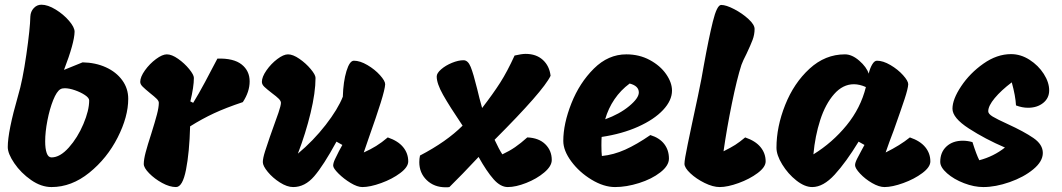

<svg xmlns="http://www.w3.org/2000/svg" viewBox="-20 -795 4514 816"><path d="M525 -375Q525 -299 480 -210.5Q435 -122 359.5 -61Q284 0 199 0Q155 0 112 -30Q69 -60 41 -101Q13 -142 13 -170Q13 -236 57 -389Q76 -452 92 -563Q108 -674 109 -725Q110 -746 123.5 -760.5Q137 -775 156 -775Q183 -775 216.5 -754.5Q250 -734 273.5 -706.5Q297 -679 297 -660Q296 -612 252 -498L331 -530Q386 -529 430 -509Q474 -489 499.5 -454Q525 -419 525 -375ZM359 -368Q359 -379 341 -391Q323 -403 298.5 -411.5Q274 -420 255 -420Q244 -420 237 -416Q221 -407 206 -369.5Q191 -332 181.5 -283Q172 -234 172 -194Q172 -163 178.5 -144.5Q185 -126 199 -126Q235 -126 272.5 -168Q310 -210 334.5 -268Q359 -326 359 -368Z M591 -98Q591 -117 599 -147.5Q607 -178 623 -227Q639 -278 647 -308.5Q655 -339 655 -358Q655 -366 646 -375Q637 -384 618 -399Q596 -417 586 -427Q576 -437 576 -447Q576 -468 596 -496Q616 -524 643 -544Q670 -564 689 -564Q710 -564 737 -545Q764 -526 784 -501.5Q804 -477 804 -464Q804 -426 789 -364L801 -358Q824 -395 851.5 -446.5Q879 -498 885 -510L904 -546Q973 -548 1007 -521Q1041 -494 1041 -449Q1041 -405 1012 -361Q940 -337 889.5 -313.5Q839 -290 788 -258Q785 -147 770.5 -73.5Q756 0 728 0Q701 0 669 -17.5Q637 -35 614 -58.5Q591 -82 591 -98Z M1097 -106Q1097 -122 1106.5 -152Q1116 -182 1126.5 -212Q1137 -242 1140 -250Q1153 -285 1163.5 -316Q1174 -347 1174 -358Q1174 -366 1164.5 -375.5Q1155 -385 1136 -399Q1114 -416 1103.5 -426Q1093 -436 1093 -447Q1093 -468 1112.5 -496Q1132 -524 1158.5 -544Q1185 -564 1204 -564Q1225 -564 1252.5 -545Q1280 -526 1300.5 -501.5Q1321 -477 1321 -464Q1321 -402 1300 -315Q1279 -228 1246 -142Q1312 -197 1364 -264Q1416 -331 1437 -384Q1439 -449 1452.5 -493Q1466 -537 1484 -537Q1510 -537 1541.5 -518.5Q1573 -500 1595 -475.5Q1617 -451 1617 -437Q1616 -416 1598 -358.5Q1580 -301 1548 -211Q1529 -155 1526 -147Q1555 -160 1578.5 -174.5Q1602 -189 1628 -211Q1672 -196 1693.5 -169.5Q1715 -143 1715 -109Q1715 -85 1681 -59.5Q1647 -34 1600 -17Q1553 0 1520 0Q1499 0 1470 -17.5Q1441 -35 1418.5 -57.5Q1396 -80 1396 -91Q1396 -102 1403.5 -118Q1411 -134 1420.5 -152.5Q1430 -171 1435 -179L1410 -193Q1355 -92 1315.5 -46Q1276 0 1226 0Q1200 0 1169.5 -19.5Q1139 -39 1118 -64.5Q1097 -90 1097 -106Z M2325 -115Q2325 -89 2293 -62Q2261 -35 2216.5 -17.5Q2172 0 2138 0Q2107 0 2077.5 -33.5Q2048 -67 2014 -128Q1943 -52 1890 0Q1885 1 1874 1Q1825 1 1793.5 -29.5Q1762 -60 1762 -106Q1762 -121 1765 -134Q1878 -193 1946 -261Q1890 -344 1863 -392Q1836 -440 1836 -470Q1836 -484 1855 -500.5Q1874 -517 1901 -528Q1928 -539 1950 -539Q1969 -539 1980.5 -510.5Q1992 -482 2008 -417Q2017 -378 2029 -336Q2076 -397 2106 -444Q2136 -491 2167 -559Q2197 -566 2214 -566Q2259 -566 2287 -540.5Q2315 -515 2320 -473Q2289 -408 2082 -201Q2101 -160 2115 -139Q2145 -153 2169 -169.5Q2193 -186 2221 -211Q2270 -209 2297.5 -182Q2325 -155 2325 -115Z M2374 -196Q2374 -269 2408.5 -356Q2443 -443 2504 -503.5Q2565 -564 2642 -564Q2697 -564 2741.5 -540Q2786 -516 2811 -480Q2836 -444 2836 -410Q2836 -368 2798 -327.5Q2760 -287 2692 -256.5Q2624 -226 2537 -213Q2536 -201 2536 -177Q2536 -147 2538 -132Q2588 -137 2637 -159Q2686 -181 2744 -221Q2783 -209 2803 -183Q2823 -157 2823 -121Q2823 -91 2786.5 -62.5Q2750 -34 2696 -17Q2642 0 2594 0Q2546 0 2494 -31.5Q2442 -63 2408 -109Q2374 -155 2374 -196ZM2695 -402Q2695 -430 2656 -440Q2618 -412 2591.5 -373Q2565 -334 2552 -288Q2613 -310 2654 -344Q2695 -378 2695 -402Z M2889 -99Q2889 -116 2903 -183Q2917 -250 2921 -269Q2951 -407 2961 -460L2971 -516Q2992 -632 3009.5 -703Q3027 -774 3045 -774Q3066 -774 3100.5 -756Q3135 -738 3161 -714Q3187 -690 3187 -672Q3187 -648 3178.5 -625.5Q3170 -603 3153 -567Q3137 -536 3131 -519Q3112 -460 3090.5 -355Q3069 -250 3055 -152Q3087 -168 3105 -179.5Q3123 -191 3147 -211Q3191 -196 3212.5 -169.5Q3234 -143 3234 -109Q3234 -85 3200 -59.5Q3166 -34 3119 -17Q3072 0 3039 0Q3010 0 2974.5 -17.5Q2939 -35 2914 -58.5Q2889 -82 2889 -99Z M3847 -211Q3891 -196 3912.5 -169.5Q3934 -143 3934 -109Q3934 -85 3900 -59.5Q3866 -34 3819 -17Q3772 0 3739 0Q3716 0 3686.5 -17Q3657 -34 3635.5 -57Q3614 -80 3614 -93Q3614 -103 3622.5 -120Q3631 -137 3641 -155Q3651 -173 3654 -179L3629 -193Q3576 -106 3527.5 -53Q3479 0 3432 0Q3400 0 3364.5 -28Q3329 -56 3304.5 -96Q3280 -136 3280 -167Q3280 -256 3317 -349Q3354 -442 3420.5 -503Q3487 -564 3571 -564Q3601 -564 3632 -537Q3663 -510 3672 -482Q3677 -504 3686.5 -520.5Q3696 -537 3707 -537Q3733 -537 3764.5 -518.5Q3796 -500 3818 -475.5Q3840 -451 3840 -437Q3839 -418 3824.5 -374Q3810 -330 3778 -240Q3759 -191 3744 -147Q3805 -177 3847 -211ZM3660 -425Q3633 -437 3609 -437Q3562 -437 3525 -395Q3488 -353 3466 -285Q3444 -217 3437 -139Q3518 -189 3578 -262.5Q3638 -336 3660 -425Z M4180 -322Q4180 -311 4199 -299.5Q4218 -288 4262 -268Q4332 -236 4372 -208.5Q4412 -181 4412 -145Q4412 -109 4371.5 -75.5Q4331 -42 4271 -21Q4211 0 4159 0Q4120 0 4077 -16.5Q4034 -33 4005 -58.5Q3976 -84 3976 -107Q3976 -148 4002.5 -172.5Q4029 -197 4072 -197Q4092 -197 4113 -191Q4130 -137 4142 -114Q4203 -130 4251 -168Q4167 -204 4097.5 -249Q4028 -294 4028 -333Q4028 -373 4065 -428.5Q4102 -484 4159.5 -524.5Q4217 -565 4277 -565Q4318 -565 4355.5 -541Q4393 -517 4416 -481Q4439 -445 4439 -411Q4439 -378 4413.5 -357.5Q4388 -337 4349 -337Q4324 -337 4298 -347Q4296 -387 4280 -445Q4235 -411 4207.5 -378Q4180 -345 4180 -322Z"/></svg>

Font: Mogra
Style: Regular
Weight: 400
Designer: Lipi Raval
Foundry: Lipi Raval
Version: Version 1.002;PS 1.002;hotconv 1.0.88;makeotf.lib2.5.647800;